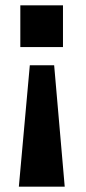

<svg xmlns="http://www.w3.org/2000/svg" viewBox="-20 -537 322 718"><path d="M215.5 -361H56V-517H215.5ZM222 161H50.5L91.5 -293H182.5Z"/></svg>

Font: Public Sans
Style: Bold
Weight: 700
Designer: The Public Sans project authors (U.S. Web Design System). Libre Franklin designed by Pablo Impallari and Rodrigo Fuenzal
Version: Version 1.008; ttfautohint (v1.8.1) -l 8 -r 50 -G 200 -x 14 